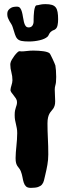

<svg xmlns="http://www.w3.org/2000/svg" viewBox="-20 -891 314 926"><path d="M250 -495.1Q249 -485.8 246.6 -478Q244.1 -470.2 244.1 -459Q244.1 -444.8 245.1 -430.2Q246.1 -415.5 246.1 -402.8Q246.1 -389.6 243.4 -381.3Q240.7 -373 236.6 -366.9Q232.4 -360.8 227.5 -355.5Q222.7 -350.1 218.5 -342.8Q214.4 -335.4 211.7 -324.2Q209 -313 209 -295.9Q209 -261.2 210.9 -224.4Q212.9 -187.5 212.9 -146Q212.9 -132.3 211.7 -120.1Q210.4 -107.9 208.5 -95.9Q206.5 -84 203.9 -72Q201.2 -60.1 198.2 -46.9Q194.8 -31.7 191.9 -20.3Q189 -8.8 182.4 -1Q175.8 6.8 163.3 11Q150.9 15.1 128.9 15.1Q112.8 15.1 105.5 8.1Q98.1 1 94.5 -10.5Q90.8 -22 88.4 -36.4Q85.9 -50.8 80.1 -65.9Q76.2 -74.7 71.8 -79.8Q67.4 -85 63.7 -90.6Q60.1 -96.2 57.6 -104.7Q55.2 -113.3 55.2 -128.9Q55.2 -141.6 56.4 -156.2Q57.6 -170.9 59.1 -186.3Q60.5 -201.7 61.8 -217.5Q63 -233.4 63 -249Q63 -262.7 61 -272.9Q59.1 -283.2 56.9 -292.5Q54.7 -301.8 52.7 -311.8Q50.8 -321.8 50.8 -335.9Q50.8 -349.6 52.5 -357.9Q54.2 -366.2 56.4 -372.6Q58.6 -378.9 60.3 -384.8Q62 -390.6 62 -398.9Q62 -407.7 56.9 -415.8Q51.8 -423.8 45.7 -431.2Q39.6 -438.5 34.7 -445.6Q29.8 -452.6 30.8 -459Q30.8 -462.9 32.2 -468.3Q33.7 -473.6 35.4 -479.7Q37.1 -485.8 38.6 -491.9Q40 -498 40 -503.9Q40 -523.9 34.9 -542.5Q29.8 -561 29.8 -578.1Q29.8 -580.6 29.8 -583Q29.8 -585.4 30.8 -587.9Q31.7 -593.8 37.1 -603.3Q42.5 -612.8 49.3 -621.8Q56.2 -630.9 63 -637.5Q69.8 -644 73.2 -644Q76.2 -644 78.9 -643.6Q81.5 -643.1 84 -643.1Q93.8 -643.1 109.1 -645Q124.5 -647 141.1 -647Q153.3 -647 165.5 -646.2Q177.7 -645.5 188.2 -644Q198.7 -642.6 206.8 -640.1Q214.8 -637.7 219.2 -633.8Q220.7 -632.8 224.9 -624.5Q229 -616.2 233.9 -606.2Q238.8 -596.2 242.4 -587.2Q246.1 -578.1 247.1 -575.2Q248.5 -566.9 249.8 -551.8Q251 -536.6 251 -520Q251 -514.2 250.5 -507.6Q250 -501 250 -495.1ZM249 -752Q245.1 -747.6 238 -745.4Q231 -743.2 224.1 -736.8Q218.8 -731.4 215.6 -724.1Q212.4 -716.8 209 -713.9Q196.3 -702.6 171.1 -696.8Q146 -690.9 120.1 -690.9Q96.7 -690.9 83.7 -693.6Q70.8 -696.3 63.7 -703.9Q56.6 -711.4 52.2 -725.1Q47.9 -738.8 41 -760.7Q38.6 -768.6 34.2 -775.4Q29.8 -782.2 25.6 -789.3Q21.5 -796.4 18.3 -804.4Q15.1 -812.5 15.1 -822.8Q15.1 -824.2 15.6 -830.1Q16.1 -835.9 20.5 -842.3Q24.9 -848.6 34.4 -853.8Q43.9 -858.9 62 -858.9Q72.3 -858.9 77.6 -851.6Q83 -844.2 85.9 -833Q88.9 -821.8 90.8 -808.8Q92.8 -795.9 95.5 -784.7Q98.1 -773.4 103.3 -766.1Q108.4 -758.8 118.2 -758.8Q130.4 -758.8 136.2 -767.3Q142.1 -775.9 142.1 -788.1V-796.9Q142.1 -803.2 142.6 -814.7Q143.1 -826.2 144.5 -837.6Q146 -849.1 149.2 -857.4Q152.3 -865.7 158.2 -865.7Q162.6 -865.7 172.6 -868.4Q182.6 -871.1 199.2 -871.1Q218.3 -871.1 230.2 -867.4Q242.2 -863.8 248.8 -855.2Q255.4 -846.7 257.8 -832.5Q260.3 -818.4 260.3 -797.9Q260.3 -782.7 257.8 -770.3Q255.4 -757.8 249 -752Z"/></svg>

Font: Freckle Face
Style: Regular
Weight: 400
Designer: Astigmatic (AOETI)
Foundry: Astigmatic (AOETI)
Version: Version 1.000